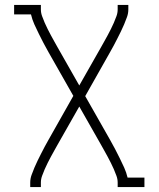

<svg xmlns="http://www.w3.org/2000/svg" viewBox="-20 -550 640 775"><path d="M102 205V187Q102 171 107.5 156Q113 141 119 126.5Q125 112 132 98Q139 84 146 70Q153 56 160.5 42Q168 28 176 14L276 -163L176 -339Q165 -358 155.5 -376.5Q146 -395 136.5 -414Q127 -433 118.5 -452Q110 -471 105 -492H37V-530H145V-512Q145 -498 150 -484.5Q155 -471 160.5 -458Q166 -445 172.5 -432.5Q179 -420 185.5 -407.5Q192 -395 199 -383Q206 -371 213 -358L300 -205L387 -358Q394 -371 401 -383Q408 -395 414.5 -407.5Q421 -420 427.5 -432.5Q434 -445 439.5 -458Q445 -471 450 -484.5Q455 -498 455 -512V-530H498V-512Q498 -496 492.5 -481Q487 -466 481 -451.5Q475 -437 468 -423Q461 -409 454 -395Q447 -381 439.5 -367Q432 -353 424 -339L324 -162L424 14Q435 33 444.5 51.5Q454 70 463.5 89Q473 108 481.5 127Q490 146 495 167H563V205H455V187Q455 173 450 159.5Q445 146 439.5 133Q434 120 427.5 107.5Q421 95 414.5 82.5Q408 70 401 58Q394 46 387 33L300 -120L213 33Q206 46 199 58Q192 70 185.5 82.5Q179 95 172.5 107.5Q166 120 160.5 133Q155 146 150 159.5Q145 173 145 187V205Z"/></svg>

Font: Iosevka Curly Slab XLtEx
Style: Regular
Weight: 200
Width: 7
Monospace: yes
Designer: Belleve Invis
Foundry: Belleve Invis
Version: Version 11.1.0; ttfautohint (v1.8.3)